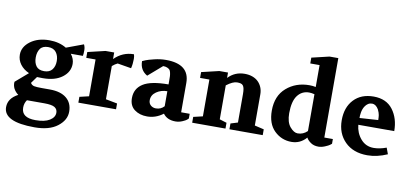

<svg xmlns="http://www.w3.org/2000/svg" viewBox="-91 -1120 3692 1726"><g transform="rotate(10 1755.0 -256.5)"><path d="M8 152Q8 72 97 25Q70 6 54 -24Q48 -36 44.5 -52Q41 -68 43 -85L158 -184Q106 -207 77 -246.5Q48 -286 48 -334Q48 -406 116 -456.5Q184 -507 288 -507Q378 -507 444 -467L600 -525Q612 -501 612 -472Q612 -438 608 -421H498Q530 -379 530 -334Q530 -260 464.5 -210.5Q399 -161 288 -161Q252 -161 235 -162L191 -101Q203 -81 224 -76.5Q245 -72 295 -72H368Q467 -72 520.5 -28Q574 16 574 95Q574 172 499.5 229.5Q425 287 291 287Q8 287 8 152ZM160 130Q160 222 288 222Q372 222 417 194Q462 166 462 124Q462 92 436 75.5Q410 59 341 59H182Q160 90 160 130ZM288 -225Q337 -225 361 -255.5Q385 -286 385 -334Q385 -382 361 -413.5Q337 -445 288 -445Q237 -445 215 -413.5Q193 -382 193 -334Q193 -286 215 -255.5Q237 -225 288 -225Z M641 0V-53L726 -73V-409H641V-462L801 -500H880V-440Q955 -515 1058 -515Q1064 -496 1064 -473Q1064 -427 1054 -387L928 -408Q904 -397 880 -376V-73L985 -53V0Z M1108 -124Q1108 -211 1179.5 -256.5Q1251 -302 1411 -302V-332Q1411 -362 1410.5 -375.5Q1410 -389 1406 -408Q1402 -427 1394.5 -435Q1387 -443 1372 -449.5Q1357 -456 1335 -456L1208 -346Q1140 -385 1140 -467L1170 -480Q1189 -488 1244 -501.5Q1299 -515 1351 -515Q1566 -515 1566 -343V-75H1644V-32Q1639 -27 1630 -19Q1621 -11 1591 2Q1561 15 1529 15Q1453 15 1416 -36Q1349 15 1270 15Q1201 15 1154.5 -20Q1108 -55 1108 -124ZM1269 -133Q1269 -104 1288.5 -87Q1308 -70 1336 -70Q1381 -70 1411 -103V-240Q1355 -240 1312 -210.5Q1269 -181 1269 -133Z M1680 0V-53L1765 -73V-409H1680V-462L1840 -500H1919V-451Q1980 -515 2070 -515Q2109 -515 2140.5 -503.5Q2172 -492 2193.5 -471Q2215 -450 2227 -421Q2239 -392 2239 -358V-73L2324 -53V0H2020V-53L2085 -73V-330Q2085 -361 2081.5 -380Q2078 -399 2070 -409.5Q2062 -420 2048.5 -423.5Q2035 -427 2015 -427Q1977 -427 1919 -383V-73L1984 -53V0Z M2366 -232Q2366 -367 2451.5 -441Q2537 -515 2660 -515Q2691 -515 2718 -509V-709H2633V-762L2793 -800H2873V-75H2951V-32Q2945 -27 2934.5 -19Q2924 -11 2893 2Q2862 15 2834 15Q2792 15 2763.5 -5Q2735 -25 2723 -48Q2668 15 2588 15Q2497 15 2431.5 -48.5Q2366 -112 2366 -232ZM2524 -236Q2524 -154 2559.5 -112Q2595 -70 2630 -70Q2680 -70 2718 -107V-443Q2690 -450 2669 -450Q2603 -450 2563.5 -397.5Q2524 -345 2524 -236Z M3000 -256Q3000 -374 3066.5 -444.5Q3133 -515 3247 -515Q3363 -515 3422.5 -436Q3482 -357 3482 -241H3154Q3161 -167 3207 -113.5Q3253 -60 3325 -60Q3379 -60 3441 -83L3462 -26Q3369 15 3280 15Q3151 15 3075.5 -60.5Q3000 -136 3000 -256ZM3154 -303 3323 -314Q3323 -338 3320 -358.5Q3317 -379 3303 -408Q3278 -450 3244 -450Q3204 -450 3178 -409Q3163 -384 3158 -354Q3153 -324 3154 -303Z"/></g></svg>

Font: Volkhov
Style: Bold
Weight: 700
Designer: Cyreal (www.cyreal.org)
Foundry: Cyreal (www.cyreal.org)
Version: Version 1.010